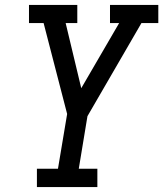

<svg xmlns="http://www.w3.org/2000/svg" viewBox="-20 -755 659 775"><path d="M129 0V-74H214L251 -295L156 -662H97V-735H292V-662H245L308 -399L461 -662H424V-735H619V-662H551L333 -286L298 -74H373V0Z"/></svg>

Font: Iosevka Slab Extended Oblique
Style: Regular
Weight: 400
Width: 7
Italic angle: -9°
Monospace: yes
Designer: Belleve Invis
Foundry: Belleve Invis
Version: Version 11.1.0; ttfautohint (v1.8.3)